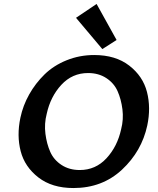

<svg xmlns="http://www.w3.org/2000/svg" viewBox="-20 -943 797 970"><path d="M497 -695 364 -853 468 -923 569 -741ZM351 7Q243 7 174 -46.5Q105 -100 84.5 -179Q64 -258 83 -348Q96 -410 127.5 -466Q159 -522 205 -567Q251 -612 316.5 -638.5Q382 -665 456 -665Q564 -665 633 -611.5Q702 -558 722.5 -478.5Q743 -399 724 -309Q696 -179 596.5 -86Q497 7 351 7ZM383 -84Q463 -84 518 -143.5Q573 -203 592 -290Q605 -340 598.5 -391Q592 -442 574 -482.5Q556 -523 517 -548.5Q478 -574 425 -574Q345 -574 290 -514.5Q235 -455 216 -368Q203 -318 209.5 -267Q216 -216 234 -175.5Q252 -135 291 -109.5Q330 -84 383 -84Z"/></svg>

Font: EauTest
Style: Bold Italic
Weight: 700
Italic angle: -12°
Designer: Christian Thalmann (Catharsis Fonts)
Version: Version 0.001;PS 000.001;hotconv 1.0.88;makeotf.lib2.5.64775